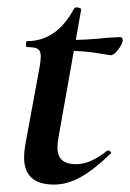

<svg xmlns="http://www.w3.org/2000/svg" viewBox="-20 -486 351 518"><path d="M45 -61Q45 -76 48 -94L87 -306Q90 -323 90 -334Q90 -349 82 -354Q74 -359 53 -359Q50 -359 50 -366Q50 -375 53 -375Q133 -375 180 -463Q182 -466 187 -466Q192 -466 196 -464Q200 -462 199 -460L137 -111Q135 -95 135 -89Q135 -65 147.5 -54Q160 -43 186 -43Q224 -43 270 -80H271Q275 -80 278 -77Q281 -74 278 -71Q232 -27 196.5 -7.5Q161 12 126 12Q45 12 45 -61ZM159 -349 161 -378Q214 -378 268 -384L304 -386Q311 -386 311 -377Q311 -369 299.5 -353Q288 -337 278 -337Q276 -337 240 -343Q204 -349 159 -349Z"/></svg>

Font: Cormorant Garamond
Style: Bold Italic
Weight: 700
Italic angle: -10°
Designer: Christian Thalmann (Catharsis Fonts)
Foundry: Catharsis Fonts
Version: Version 4.000